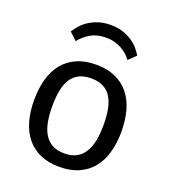

<svg xmlns="http://www.w3.org/2000/svg" viewBox="-132 -808 811 915"><g transform="rotate(20 273.0 -351.0)"><path d="M273.4 -509.3Q329.6 -509.3 371.3 -490.7Q413.1 -472.2 440.4 -438.2Q467.8 -404.3 481.2 -356.4Q494.6 -308.6 494.6 -249Q494.6 -192.4 481.2 -144.5Q467.8 -96.7 440.4 -62.7Q413.1 -28.8 371.3 -10Q329.6 8.8 273.4 8.8Q216.8 8.8 175 -10Q133.3 -28.8 106 -62.7Q78.6 -96.7 65.2 -144.5Q51.8 -192.4 51.8 -249Q51.8 -308.6 65.2 -356.4Q78.6 -404.3 106 -438.2Q133.3 -472.2 175 -490.7Q216.8 -509.3 273.4 -509.3ZM273.4 -59.6Q310.1 -59.6 335 -73.2Q359.9 -86.9 375.2 -112.3Q390.6 -137.7 397.2 -173.1Q403.8 -208.5 403.8 -250Q403.8 -295.9 397 -331.1Q390.1 -366.2 374.8 -390.4Q359.4 -414.6 334.5 -427.2Q309.6 -439.9 273.4 -439.9Q236.8 -439.9 211.9 -427.2Q187 -414.6 171.6 -390.4Q156.2 -366.2 149.7 -331.1Q143.1 -295.9 143.1 -250Q143.1 -208.5 149.7 -173.1Q156.2 -137.7 171.6 -112.3Q187 -86.9 211.9 -73.2Q236.8 -59.6 273.4 -59.6ZM273.4 -710.9Q308.1 -710.9 335.4 -701.9Q362.8 -692.9 383.5 -679Q404.3 -665 418.5 -648.2Q432.6 -631.3 441.4 -616.2L404.8 -581.1Q395 -594.2 382.1 -606Q369.1 -617.7 352.8 -626.7Q336.4 -635.7 316.7 -641.1Q296.9 -646.5 273.4 -646.5Q228 -646.5 195.8 -627.7Q163.6 -608.9 142.1 -581.1L104.5 -616.2Q114.7 -633.3 130.1 -650.4Q145.5 -667.5 166.5 -680.9Q187.5 -694.3 214.4 -702.6Q241.2 -710.9 273.4 -710.9Z"/></g></svg>

Font: Mako
Style: Regular
Weight: 400
Designer: vernon adams
Foundry: vernon adams
Version: Version 1.000